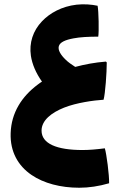

<svg xmlns="http://www.w3.org/2000/svg" viewBox="-20 -549 562 901"><path d="M472 147C433 152 399 155 367 155C246 155 175 125 175 64C175 15 223 -21 281 -44C339 -67 419 -78 466 -81C474 -109 481 -208 481 -256L477 -260C426 -256 378 -247 333 -235C316 -246 300 -257 288 -269C265 -291 251 -314 256 -332C261 -351 287 -362 325 -369C356 -375 396 -377 441 -377C445 -398 443 -499 438 -522C410 -528 374 -531 339 -527C270 -519 214 -488 177 -449C135 -405 116 -348 125 -287C131 -248 148 -207 177 -166C170 -162 164 -157 157 -152C82 -96 33 -20 30 76C27 163 65 229 128 272C185 311 264 332 352 332C397 332 444 325 492 311C493 272 480 174 472 147Z"/></svg>

Font: FilmFarsi Display
Style: Regular
Weight: 400
Designer: Borna Izadpanah
Foundry: Borna Izadpanah
Version: Version 1.000;PS 001.000;hotconv 1.0.88;makeotf.lib2.5.64775